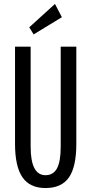

<svg xmlns="http://www.w3.org/2000/svg" viewBox="-20 -936 462 971"><path d="M210 15Q131 15 93.5 -39.5Q56 -94 56 -209V-700H135V-194Q135 -50 210 -50Q250 -50 268.5 -85Q287 -120 287 -194V-700H366V-209Q366 -92 328.5 -38.5Q291 15 210 15ZM128 -798 258 -916 293 -849 150 -762Z"/></svg>

Font: Pathway Gothic One
Style: Regular
Weight: 400
Version: Version 1.003; ttfautohint (v1.8.4.7-5d5b);gftools[0.9.26]